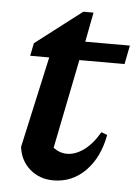

<svg xmlns="http://www.w3.org/2000/svg" viewBox="-47 -625 486 673"><g transform="rotate(5 196.0 -288.0)"><path d="M166 11Q117 11 83 -18.5Q49 -48 43 -96L114 -417H47L56 -462L219 -587H255L235 -483H392L379 -417H220L157 -103Q179 -86 205 -86Q235 -86 265 -108Q295 -130 319 -172L340 -164Q325 -83 278 -36Q231 11 166 11Z"/></g></svg>

Font: Piazzolla SemiBold
Style: Italic
Weight: 600
Italic angle: -11.3°
Designer: Juan Pablo del Peral
Foundry: Huerta Tipografica
Version: Version 1.330